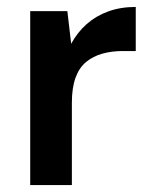

<svg xmlns="http://www.w3.org/2000/svg" viewBox="-20 -533 434 553"><path d="M67 0V-501H174L185 -407Q203 -440 229.5 -463.5Q256 -487 291.5 -500Q327 -513 371 -513V-386H333Q302 -386 275 -378.5Q248 -371 228 -354.5Q208 -338 197.5 -309Q187 -280 187 -237V0Z"/></svg>

Font: DM Sans 18pt SemiBold
Style: Regular
Weight: 600
Designer: Colophon Foundry, Jonny Pinhorn
Foundry: Colophon Foundry
Version: Version 4.004;gftools[0.9.30]